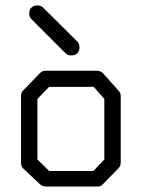

<svg xmlns="http://www.w3.org/2000/svg" viewBox="-20 -736 580 703"><path d="M95 -708Q103 -716 117 -716Q130 -716 138 -708L263 -584Q271 -576 271 -563Q271 -549 263 -541Q255 -533 241 -533Q228 -533 220 -541L95 -666Q87 -674 87 -687Q87 -701.5 95 -708ZM117 -374V-152L160 -110H322L362 -152V-374L323 -418H160ZM67 -407 128 -470Q135 -477 148 -477H336Q348 -477 358 -467L414 -404Q422 -396 422 -385V-140Q422 -128 413 -119L355 -60Q349 -53 337.5 -53H334H148Q137.5 -53 128 -60L66 -118Q57 -126 57 -140V-387Q57 -397 67 -407Z"/></svg>

Font: IBM 3270
Style: Regular
Weight: 400
Monospace: yes
Version: Version 2.3.1